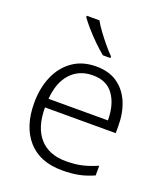

<svg xmlns="http://www.w3.org/2000/svg" viewBox="-142 -863 835 969"><g transform="rotate(20 276.0 -378.0)"><path d="M290 -542Q358 -542 403.5 -510.5Q449 -479 472.5 -424Q496 -369 496 -298V-259H116Q116 -153 165.5 -96.5Q215 -40 307 -40Q356 -40 393 -48.5Q430 -57 474 -76V-24Q434 -6 395 2Q356 10 305 10Q185 10 121 -63Q57 -136 57 -262Q57 -343 84.5 -406Q112 -469 164 -505.5Q216 -542 290 -542ZM289 -494Q216 -494 170.5 -445Q125 -396 118 -306H437Q437 -390 400.5 -442Q364 -494 289 -494ZM224 -766Q236 -744 256.5 -716Q277 -688 299.5 -661Q322 -634 341 -615V-606H301Q276 -626 248 -653.5Q220 -681 195.5 -709Q171 -737 156 -758V-766Z"/></g></svg>

Font: Noto Sans Light
Style: Regular
Weight: 300
Designer: Monotype Design Team
Foundry: Monotype Imaging Inc.
Version: Version 2.007